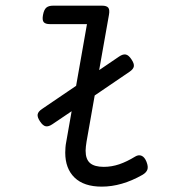

<svg xmlns="http://www.w3.org/2000/svg" viewBox="-20 -661 640 691"><path d="M492.7 -31.7Q418 10.7 346.2 10.7Q282.2 10.7 248.5 -21.7Q214.8 -54.2 214.8 -111.8Q214.8 -120.6 215.6 -130.4Q216.3 -140.1 218.3 -149.9L237.8 -260.7L168.5 -213.9Q154.8 -204.6 144.5 -206.5Q134.3 -208.5 124 -224.1Q113.8 -239.3 115.5 -249.3Q117.2 -259.3 130.9 -268.6L253.9 -352.1L293 -574.2H159.7Q143.1 -574.2 137.2 -581.5Q131.3 -588.9 134.8 -607.4Q138.2 -626 146.5 -633.3Q154.8 -640.6 171.4 -640.6H347.2Q363.8 -640.6 369.6 -633.3Q375.5 -626 372.1 -607.4L336.9 -408.7L408.7 -457.5Q422.4 -466.8 432.6 -464.8Q442.9 -462.9 453.1 -447.3Q463.4 -432.1 461.7 -422.1Q460 -412.1 446.3 -402.8L320.8 -317.4L291.5 -151.4Q290 -142.1 289.1 -134Q288.1 -126 288.1 -118.7Q288.1 -87.9 304 -74.2Q319.8 -60.5 353.5 -60.5Q381.8 -60.5 409.2 -69.8Q436.5 -79.1 466.8 -97.7Q479 -105 489.7 -100.3Q500.5 -95.7 507.3 -78.6Q514.2 -61 510.3 -50.3Q506.3 -39.6 492.7 -31.7Z"/></svg>

Font: Courier Prime
Style: Italic
Weight: 400
Monospace: yes
Designer: Alan Dague-Greene
Foundry: Quote-Unquote Apps
Version: Version 1.202